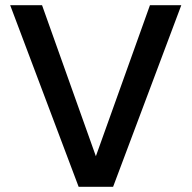

<svg xmlns="http://www.w3.org/2000/svg" viewBox="-20 -715 734 735"><path d="M674 -695 413 0H281L19 -695H141L347 -117L554 -695Z"/></svg>

Font: IBM-Poppins
Style: Poppins-Medium
Weight: 500
Designer: Mike Abbink, Paul van der Laan, Pieter van Rosmalen, Ben Mitchell, Mark Frömberg
Foundry: Bold Monday
Version: Version 1.1